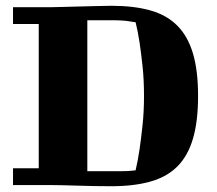

<svg xmlns="http://www.w3.org/2000/svg" viewBox="-20 -640 750 664"><path d="M151 -615Q168 -615 195.5 -616Q223 -617 253 -617.5Q283 -618 313 -619Q343 -620 365 -620Q443 -620 500 -604Q557 -588 593.5 -551Q630 -514 647.5 -454.5Q665 -395 665 -308Q665 -221 647.5 -161Q630 -101 593.5 -64.5Q557 -28 500 -12Q443 4 365 4Q337 4 306.5 3.5Q276 3 247 2Q218 1 192.5 0.5Q167 0 151 0H25V-58H114V-557H25V-615ZM282 -570V-48H402Q418 -48 429 -49Q441 -50 449 -51Q457 -85 463 -126Q468 -161 473 -207.5Q478 -254 478 -308Q478 -364 473 -410.5Q468 -457 463 -491Q457 -531 449 -563Q441 -564 429 -566Q418 -568 402.5 -569Q387 -570 365 -570Z"/></svg>

Font: Bigshot One
Style: Regular
Weight: 400
Designer: Gesine Todt
Foundry: Gesine Todt
Version: Version 1.000